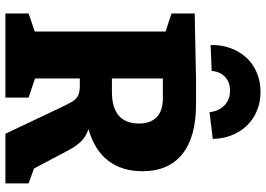

<svg xmlns="http://www.w3.org/2000/svg" viewBox="-157 -829 986 712"><g transform="rotate(90 336.0 -473.0)"><path d="M605 -106 660 -86V0H476L386 -190Q366 -233 356.5 -248.5Q347 -264 332.5 -270.5Q318 -277 287 -276H271V-110L342 -86V0H30V-86L97 -109V-594L30 -616V-702L278 -707H366Q488 -707 551.5 -656Q615 -605 615 -508Q615 -433 576.5 -382Q538 -331 459 -308Q486 -299 503.5 -281.5Q521 -264 536 -236ZM320 -395Q438 -395 438 -496Q438 -538 414.5 -561Q391 -584 344 -584H271V-395ZM495 -769 396 -757Q392 -792 370.5 -812.5Q349 -833 316 -833Q285 -833 265.5 -815Q246 -797 243 -765L147 -761Q146 -814 168 -856.5Q190 -899 230 -922.5Q270 -946 321 -946Q370 -946 409.5 -923.5Q449 -901 471.5 -860.5Q494 -820 495 -769Z"/></g></svg>

Font: Bitter Pro ExtraBold
Style: Regular
Weight: 800
Designer: Sol Matas, and Bitter project Authors
Foundry: Sol Matas
Version: Version 1.010